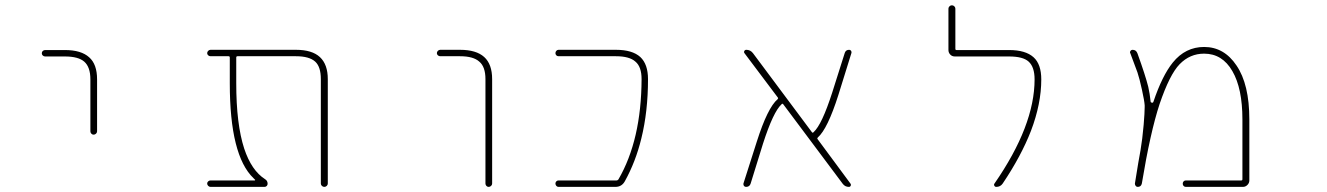

<svg xmlns="http://www.w3.org/2000/svg" viewBox="-20 -733 5040 729"><path d="M323.2 -234.4V-431.6Q323.2 -478.5 299.8 -499Q277.3 -518.6 226.6 -518.6H151.4Q146.5 -518.6 142.6 -522Q138.7 -525.4 138.7 -530.8Q138.7 -536.1 142.6 -539.6Q146.5 -543 151.4 -543H226.6Q288.1 -543 318.4 -515.6Q348.6 -489.3 348.6 -431.6V-234.4Q348.6 -229.5 344.7 -225.6Q340.8 -221.7 335.4 -221.7Q330.1 -221.7 326.7 -225.6Q323.2 -229.5 323.2 -234.4Z M1198.2 -36.1V-432.6Q1198.2 -479.5 1176.8 -499Q1154.3 -519.5 1103.5 -519.5H881.8Q877 -519.5 877 -514.6V-417Q877 -261.7 907.2 -168.9Q934.6 -85.9 986.3 -52.7Q996.1 -46.9 996.1 -35.2Q996.1 -30.3 992.7 -26.9Q989.3 -23.4 984.4 -23.4H779.3Q774.4 -23.4 770.5 -27.3Q766.6 -31.2 766.6 -36.1Q766.6 -41 770.5 -44.4Q774.4 -47.9 779.3 -47.9H947.3Q948.2 -47.9 948.7 -49.3Q949.2 -50.8 948.2 -50.8L942.4 -56.6Q897.5 -99.6 875 -189.5Q852.5 -279.3 852.5 -417V-514.6Q852.5 -519.5 847.7 -519.5H779.3Q774.4 -519.5 770.5 -522.9Q766.6 -526.4 766.6 -531.2Q766.6 -536.1 770.5 -540Q774.4 -543.9 779.3 -543.9H1103.5Q1165 -543.9 1194.8 -516.1Q1224.6 -488.3 1224.6 -432.6V-36.1Q1224.6 -31.2 1220.7 -27.3Q1216.8 -23.4 1211.4 -23.4Q1206.1 -23.4 1202.1 -27.3Q1198.2 -31.2 1198.2 -36.1Z M1823.2 -36.1V-432.6Q1823.2 -479.5 1799.8 -499Q1777.3 -519.5 1726.6 -519.5H1651.4Q1646.5 -519.5 1642.6 -522.9Q1638.7 -526.4 1638.7 -531.2Q1638.7 -536.1 1642.6 -540Q1646.5 -543.9 1651.4 -543.9H1726.6Q1788.1 -543.9 1818.4 -516.6Q1848.6 -489.3 1848.6 -432.6V-36.1Q1848.6 -31.2 1844.7 -27.3Q1840.8 -23.4 1835.4 -23.4Q1830.1 -23.4 1826.7 -27.3Q1823.2 -31.2 1823.2 -36.1Z M2100.6 -23.4Q2095.7 -23.4 2092.3 -27.3Q2088.9 -31.2 2088.9 -36.1Q2088.9 -41 2092.3 -44.4Q2095.7 -47.9 2100.6 -47.9H2321.3Q2325.2 -47.9 2328.1 -51.8Q2415 -201.2 2416 -432.6Q2416 -479.5 2392.6 -499Q2370.1 -519.5 2318.4 -519.5H2100.6Q2095.7 -519.5 2092.3 -522.9Q2088.9 -526.4 2088.9 -531.2Q2088.9 -536.1 2092.3 -540Q2095.7 -543.9 2100.6 -543.9H2318.4Q2380.9 -543.9 2411.1 -516.6Q2440.4 -489.3 2440.4 -432.6Q2440.4 -309.6 2415 -207Q2393.6 -119.1 2352.5 -44.9Q2340.8 -23.4 2316.4 -23.4Z M3203.1 -23.4Q3188.5 -23.4 3179.7 -35.2L2954.1 -336.9Q2951.2 -340.8 2948.2 -337.9L2947.3 -336.9Q2916 -308.6 2877 -187.5L2830.1 -36.1Q2826.2 -23.4 2812.5 -23.4Q2807.6 -23.4 2804.7 -27.3Q2802.7 -30.3 2802.7 -33.2Q2802.7 -35.2 2802.7 -36.1L2853.5 -195.3Q2894.5 -324.2 2932.6 -356.4Q2935.5 -359.4 2933.6 -362.3L2806.6 -531.2Q2803.7 -535.2 2806.2 -539.6Q2808.6 -543.9 2813.5 -543.9Q2829.1 -543.9 2838.9 -531.2L3062.5 -231.4Q3065.4 -227.5 3068.4 -230.5L3069.3 -231.4Q3100.6 -259.8 3139.6 -380.9L3187.5 -532.2Q3191.4 -543.9 3204.1 -543.9Q3209 -543.9 3211.4 -540Q3213.9 -536.1 3212.9 -532.2L3163.1 -372.1Q3122.1 -243.2 3085 -210.9Q3082 -208 3084 -205.1L3209 -36.1Q3211.9 -32.2 3210 -27.8Q3208 -23.4 3203.1 -23.4Z M3762.7 -23.4Q3757.8 -23.4 3755.4 -27.8Q3752.9 -32.2 3755.9 -36.1Q3908.2 -255.9 3908.2 -431.6Q3908.2 -478.5 3885.7 -499Q3864.3 -518.6 3811.5 -518.6H3605.5Q3594.7 -518.6 3587.9 -525.9Q3581.1 -533.2 3581.1 -543V-700.2Q3581.1 -705.1 3585 -709Q3588.9 -712.9 3594.2 -712.9Q3599.6 -712.9 3603.5 -709Q3607.4 -705.1 3607.4 -700.2V-547.9Q3607.4 -543 3611.3 -543H3811.5Q3874 -543 3904.3 -515.6Q3933.6 -489.3 3933.6 -431.6Q3933.6 -338.9 3894.5 -236.3Q3857.4 -140.6 3787.1 -36.1Q3778.3 -23.4 3762.7 -23.4Z M4482.4 -23.4Q4477.5 -23.4 4474.1 -26.9Q4470.7 -30.3 4470.7 -35.6Q4470.7 -41 4474.1 -44.4Q4477.5 -47.9 4482.4 -47.9H4693.4Q4697.3 -47.9 4697.3 -52.7V-279.3Q4697.3 -397.5 4659.2 -462.9Q4621.1 -529.3 4551.8 -529.3Q4498 -529.3 4459 -489.3Q4420.9 -450.2 4382.8 -337.9Q4347.7 -231.4 4315.4 -36.1Q4312.5 -23.4 4299.8 -23.4Q4294.9 -23.4 4292 -27.3Q4289.1 -31.2 4289.1 -36.1Q4303.7 -127.9 4310.5 -163.1Q4317.4 -203.1 4322.3 -258.8Q4326.2 -305.7 4326.2 -326.2Q4326.2 -330.1 4326.2 -333Q4325.2 -349.6 4315.9 -392.1Q4306.6 -434.6 4298.8 -458Q4291 -478.5 4271.5 -531.2Q4270.5 -532.2 4270.5 -534.2Q4270.5 -537.1 4272.5 -540Q4275.4 -543.9 4280.3 -543.9Q4293.9 -543.9 4298.8 -530.3Q4329.1 -446.3 4339.8 -403.3Q4345.7 -377 4348.6 -348.6Q4348.6 -343.8 4352.5 -343.8L4353.5 -342.8Q4358.4 -342.8 4359.4 -346.7Q4392.6 -445.3 4432.6 -495.1Q4457 -525.4 4486.8 -540Q4516.6 -554.7 4551.8 -554.7Q4589.8 -554.7 4620.6 -537.1Q4651.4 -519.5 4674.8 -484.4Q4723.6 -413.1 4723.6 -279.3V-47.9Q4723.6 -38.1 4716.3 -30.8Q4709 -23.4 4699.2 -23.4Z"/></svg>

Font: Rounded Mgen+ 1mn thin
Style: Regular
Weight: 100
Designer: [Source Han Sans]
Ryoko NISHIZUKA  (kana & ideographs); Paul D. Hunt (Latin, Greek & Cyrillic); Wenlong ZHANG  (bopomofo
Version: Version 1.059.20150602